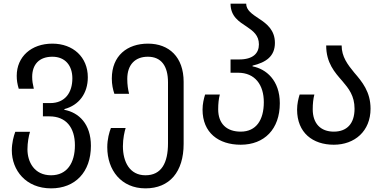

<svg xmlns="http://www.w3.org/2000/svg" viewBox="-20 -786 2108 1056"><path d="M261 250C393 250 480 161 480 16C480 -104 414 -167 334 -182V-186C414 -207 463 -272 463 -361C463 -472 382 -546 268 -546C152 -546 72 -474 72 -369C72 -345 75 -325 83 -298H166C160 -324 157 -341 157 -363C157 -431 195 -474 268 -474C339 -474 378 -425 378 -355C378 -278 339 -219 256 -219H216V-146H252C343 -146 392 -85 392 13C392 111 348 178 261 178C168 178 131 104 131 35C131 -1 138 -39 145 -61H64C55 -37 45 1 45 41C45 150 122 250 261 250Z M780 250C913 250 990 159 990 5V-336C990 -472 910 -546 794 -546C680 -546 595 -480 595 -354C595 -321 601 -294 609 -270H690C684 -294 680 -320 680 -352C680 -431 724 -474 793 -474C867 -474 904 -423 904 -333V2C904 110 868 178 780 178C693 178 656 104 656 18C656 -24 665 -63 671 -82H590C581 -59 570 -21 570 24C570 150 647 250 780 250Z M1304 10C1434 10 1519 -76 1519 -218C1519 -345 1443 -407 1369 -421V-425C1443 -443 1492 -476 1492 -550C1492 -620 1448 -655 1405 -683C1366 -709 1334 -730 1334 -766H1248C1248 -695 1295 -667 1339 -638C1373 -615 1404 -591 1404 -542C1404 -493 1372 -459 1295 -459H1248V-386H1289C1383 -386 1431 -319 1431 -224C1431 -126 1389 -62 1304 -62C1226 -62 1180 -106 1180 -185C1180 -216 1183 -243 1189 -266H1108C1101 -243 1094 -215 1094 -183C1094 -56 1182 10 1304 10Z M1816 10C1931 10 2018 -65 2018 -188C2018 -281 1972 -336 1928 -387C1892 -431 1859 -474 1859 -536H1774C1774 -440 1821 -388 1863 -340C1898 -299 1930 -259 1930 -188C1930 -105 1887 -62 1816 -62C1744 -62 1700 -106 1700 -185C1700 -216 1703 -243 1709 -266H1628C1621 -243 1614 -215 1614 -183C1614 -56 1700 10 1816 10Z"/></svg>

Font: Noto Sans Georgian SemiCondensed
Style: Regular
Weight: 400
Width: 4
Designer: Monotype Design Team, Akaki Razmadze
Foundry: Google LLC
Version: Version 2.005